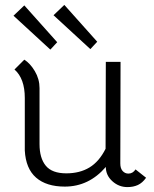

<svg xmlns="http://www.w3.org/2000/svg" viewBox="-20 -752 628 782"><path d="M575 -28Q560 -7 541.5 1.5Q523 10 499 10Q464 10 437.5 -14Q411 -38 411 -72Q342 8 244 8Q169 8 127 -28.5Q85 -65 81 -139V-353Q81 -432 39 -469L79 -509Q103 -494 122 -462Q141 -430 141 -393V-165Q141 -108 166.5 -77Q192 -46 250 -46Q305 -46 344.5 -70Q384 -94 410 -146L411 -500H471L470 -86Q470 -66 479.5 -55.5Q489 -45 503 -45Q521 -45 532 -62ZM35 -688 79 -730 213 -580 185 -550ZM198 -690 242 -732 376 -582 348 -552Z"/></svg>

Font: Bellota
Style: Regular
Weight: 400
Designer: Kemie Guaida
Foundry: Kemie Guaida
Version: Version 4.001